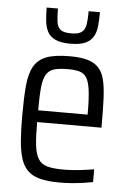

<svg xmlns="http://www.w3.org/2000/svg" viewBox="-52 -750 532 797"><g transform="rotate(5 214.0 -351.5)"><path d="M226 8Q177 8 144.5 -0.5Q112 -9 93 -28Q74 -47 64.5 -77Q55 -107 51.5 -151Q48 -195 48 -254Q48 -329 52.5 -379.5Q57 -430 74 -460.5Q91 -491 126 -504.5Q161 -518 223 -518Q269 -518 298 -509.5Q327 -501 344 -482.5Q361 -464 368.5 -433.5Q376 -403 378 -358.5Q380 -314 380 -256V-234H112Q112 -175 116 -138.5Q120 -102 132.5 -81.5Q145 -61 170 -54Q195 -47 238 -47Q257 -47 278.5 -48.5Q300 -50 322.5 -53Q345 -56 365 -59V-6Q350 -3 326.5 0.5Q303 4 277 6Q251 8 226 8ZM318 -262V-292Q318 -350 313.5 -384.5Q309 -419 298.5 -436Q288 -453 269 -458.5Q250 -464 220 -464Q184 -464 162.5 -457.5Q141 -451 130 -432Q119 -413 115.5 -377.5Q112 -342 112 -283H337ZM220 -570Q181 -570 158.5 -580.5Q136 -591 126 -609.5Q116 -628 113 -654Q110 -680 110 -711H157Q157 -678 160 -656Q163 -634 176 -623.5Q189 -613 220 -613Q251 -613 264.5 -623.5Q278 -634 281.5 -656Q285 -678 285 -711H332Q332 -680 329.5 -654Q327 -628 316.5 -609.5Q306 -591 283.5 -580.5Q261 -570 220 -570Z"/></g></svg>

Font: Saira Condensed
Style: Regular
Weight: 400
Width: 3
Designer: Hector Gatti with collaboration of the Omnibus-Type team
Foundry: Omnibus-Type
Version: Version 1.101